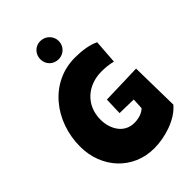

<svg xmlns="http://www.w3.org/2000/svg" viewBox="-276 -1055 1179 1179"><g transform="rotate(-45 313.0 -465.5)"><path d="M24.4 -314.5C24.4 -127.4 156.7 15.6 338.9 15.6C432.6 15.6 552.2 -20 611.8 -91.8L606.4 -410.2C519.5 -406.7 432.6 -405.3 345.2 -402.3L341.3 -288.6L461.9 -286.1L458.5 -214.8L451.7 -208.5C426.3 -187.5 391.1 -181.2 364.3 -181.2C271.5 -181.2 230 -266.1 230 -342.3C230 -470.7 326.7 -547.9 442.4 -547.9C474.6 -547.9 507.8 -545.4 540.5 -536.6L551.8 -693.4C504.9 -716.8 442.4 -723.6 388.2 -723.6C171.4 -723.6 24.4 -532.2 24.4 -314.5ZM231 -865.7C231 -819.8 266.1 -786.6 311.5 -786.6C355.5 -786.6 390.6 -821.8 390.6 -865.7C390.6 -911.1 354 -945.8 308.6 -945.8C265.1 -945.8 231 -910.6 231 -865.7Z"/></g></svg>

Font: Luckiest Guy
Style: Regular
Weight: 400
Designer: Astigmatic (AOETI)
Foundry: Astigmatic (AOETI)
Version: Version 1.001